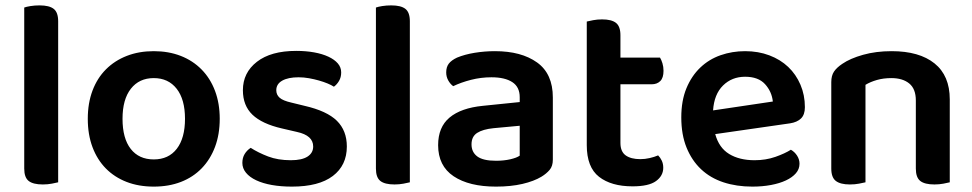

<svg xmlns="http://www.w3.org/2000/svg" viewBox="-20 -678 3611 713"><path d="M196 -1Q188 1 172.5 4Q157 7 139 7Q103 7 86.5 -6Q70 -19 70 -52V-650Q78 -653 93.5 -655.5Q109 -658 127 -658Q163 -658 179.5 -645Q196 -632 196 -599V-1Z M796 -237Q796 -179 778.5 -132.5Q761 -86 729 -53Q697 -20 652 -2.5Q607 15 551 15Q495 15 450 -2.5Q405 -20 373 -52.5Q341 -85 323.5 -131.5Q306 -178 306 -237Q306 -295 323.5 -341.5Q341 -388 373.5 -420.5Q406 -453 451 -470.5Q496 -488 551 -488Q606 -488 651 -470.5Q696 -453 728.5 -420Q761 -387 778.5 -340.5Q796 -294 796 -237ZM551 -388Q497 -388 466 -348.5Q435 -309 435 -237Q435 -164 465.5 -125Q496 -86 551 -86Q606 -86 636.5 -125.5Q667 -165 667 -237Q667 -309 636 -348.5Q605 -388 551 -388Z M1268 -134Q1268 -64 1216 -24.5Q1164 15 1064 15Q1023 15 989.5 9Q956 3 931.5 -8.5Q907 -20 893.5 -36.5Q880 -53 880 -73Q880 -92 888.5 -106Q897 -120 911 -129Q939 -111 975.5 -97Q1012 -83 1060 -83Q1101 -83 1122 -96.5Q1143 -110 1143 -134Q1143 -175 1083 -188L1027 -201Q953 -218 917.5 -252Q882 -286 882 -343Q882 -408 934 -448.5Q986 -489 1080 -489Q1116 -489 1146.5 -483.5Q1177 -478 1199.5 -467.5Q1222 -457 1234.5 -442.5Q1247 -428 1247 -409Q1247 -391 1239 -377.5Q1231 -364 1220 -356Q1211 -362 1196.5 -368Q1182 -374 1164.5 -379Q1147 -384 1127.5 -387.5Q1108 -391 1089 -391Q1050 -391 1028 -378.5Q1006 -366 1006 -343Q1006 -326 1018.5 -315Q1031 -304 1062 -297L1111 -285Q1194 -266 1231 -229.5Q1268 -193 1268 -134Z M1502 -1Q1494 1 1478.5 4Q1463 7 1445 7Q1409 7 1392.5 -6Q1376 -19 1376 -52V-650Q1384 -653 1399.5 -655.5Q1415 -658 1433 -658Q1469 -658 1485.5 -645Q1502 -632 1502 -599V-1Z M1822 -81Q1851 -81 1875 -86.5Q1899 -92 1910 -100V-211L1813 -202Q1773 -198 1752 -184.5Q1731 -171 1731 -142Q1731 -113 1752.5 -97Q1774 -81 1822 -81ZM1818 -488Q1916 -488 1974.5 -446Q2033 -404 2033 -316V-85Q2033 -61 2021 -47Q2009 -33 1991 -22Q1963 -5 1920 5Q1877 15 1822 15Q1722 15 1664.5 -23.5Q1607 -62 1607 -139Q1607 -206 1649.5 -241.5Q1692 -277 1773 -285L1910 -299V-317Q1910 -355 1882.5 -373Q1855 -391 1805 -391Q1766 -391 1729 -381.5Q1692 -372 1663 -358Q1652 -366 1644.5 -379.5Q1637 -393 1637 -409Q1637 -429 1646.5 -441.5Q1656 -454 1677 -464Q1706 -476 1743 -482Q1780 -488 1818 -488Z M2284 -147Q2284 -115 2303.5 -101Q2323 -87 2358 -87Q2375 -87 2392.5 -91Q2410 -95 2424 -101Q2432 -93 2437.5 -81.5Q2443 -70 2443 -55Q2443 -25 2416 -5.5Q2389 14 2329 14Q2250 14 2204.5 -21.5Q2159 -57 2159 -139V-598Q2167 -600 2182.5 -603Q2198 -606 2216 -606Q2251 -606 2267.5 -593Q2284 -580 2284 -547V-464H2431Q2436 -456 2440 -443Q2444 -430 2444 -415Q2444 -389 2432 -377Q2420 -365 2400 -365H2284V-147Z M2636 -180Q2650 -129 2688 -106Q2726 -83 2782 -83Q2824 -83 2859.5 -95.5Q2895 -108 2917 -122Q2931 -114 2940 -100Q2949 -86 2949 -70Q2949 -50 2935.5 -34.5Q2922 -19 2898.5 -8Q2875 3 2843 9Q2811 15 2774 15Q2715 15 2666.5 -1Q2618 -17 2583.5 -49.5Q2549 -82 2529.5 -130Q2510 -178 2510 -242Q2510 -304 2529 -350Q2548 -396 2580.5 -427Q2613 -458 2656 -473Q2699 -488 2747 -488Q2796 -488 2837 -472.5Q2878 -457 2907 -429.5Q2936 -402 2952.5 -363.5Q2969 -325 2969 -280Q2969 -252 2954.5 -238Q2940 -224 2914 -220ZM2747 -393Q2698 -393 2665 -360.5Q2632 -328 2628 -268L2850 -301Q2846 -338 2821 -365.5Q2796 -393 2747 -393Z M3381 -305Q3381 -348 3356.5 -368Q3332 -388 3290 -388Q3261 -388 3236.5 -381Q3212 -374 3194 -363V-1Q3185 1 3170 4Q3155 7 3136 7Q3101 7 3084 -6Q3067 -19 3067 -52V-373Q3067 -397 3077 -412Q3087 -427 3108 -441Q3137 -461 3185 -474.5Q3233 -488 3291 -488Q3394 -488 3450.5 -442.5Q3507 -397 3507 -309V-1Q3499 1 3483.5 4Q3468 7 3450 7Q3414 7 3397.5 -6Q3381 -19 3381 -52V-305Z"/></svg>

Font: Baloo Paaji 2 SemiBold
Style: Regular
Weight: 600
Designer: Shuchita Grover, Noopur Datye and Ek Type
Foundry: Ek Type
Version: Version 1.640;hotconv 1.0.111;makeotfexe 2.5.65597; ttfautoh